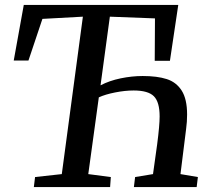

<svg xmlns="http://www.w3.org/2000/svg" viewBox="-20 -763 851 783"><path d="M562 -453Q621 -453 660 -440.5Q699 -428 721 -393.5Q743 -359 743 -296Q743 -266 739 -237L716 -53L787 -41L782 0H526L531 -41L604 -53L621 -175Q631 -252 631 -288Q631 -347 607.5 -370.5Q584 -394 525 -394Q490 -394 449.5 -386Q409 -378 383 -366L340 -53L432 -41L429 0H118L123 -41L232 -53L318 -695L153 -686L96 -516H36L77 -743H707L673 -515H611L612 -688L428 -695L390 -415Q426 -434 472 -443.5Q518 -453 562 -453Z"/></svg>

Font: Koeln Type Serif
Style: Italic
Weight: 400
Italic angle: -8°
Designer: Eben Sorkin
Foundry: Eben Sorkin
Version: Version 2.002